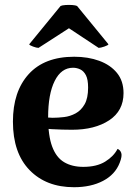

<svg xmlns="http://www.w3.org/2000/svg" viewBox="-20 -768 567 802"><path d="M289 14Q173 14 103.5 -57.5Q34 -129 34 -260Q34 -386 100 -458.5Q166 -531 290 -531Q348 -531 394.5 -514Q441 -497 468.5 -463.5Q496 -430 496 -379Q496 -305 436 -265.5Q376 -226 281 -226Q241 -226 195.5 -228.5Q150 -231 97 -244L101 -285Q122 -283 144.5 -280Q167 -277 200 -276Q222 -276 247.5 -279Q273 -282 296 -294.5Q319 -307 333.5 -332.5Q348 -358 348 -402Q348 -436 339 -453.5Q330 -471 315.5 -478Q301 -485 285 -485Q236 -485 208.5 -430Q181 -375 181 -278Q181 -201 198 -155.5Q215 -110 248 -90.5Q281 -71 328 -71Q384 -71 419.5 -93Q455 -115 471 -146Q482 -142 486.5 -129Q491 -116 480 -88Q461 -39 410.5 -12.5Q360 14 289 14ZM141 -568Q133 -568 118 -573.5Q103 -579 102 -583L233 -743Q239 -746 253.5 -747Q268 -748 282 -747Q296 -746 302 -743L433 -583Q432 -579 416 -573.5Q400 -568 392 -568L268 -650Z"/></svg>

Font: Arima Thin
Style: Regular
Weight: 100
Designer: Joana Correia and Natanael Gama
Foundry: NDISCOVER
Version: Version 1.101;gftools[0.9.23]